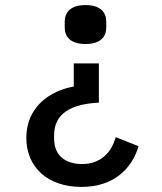

<svg xmlns="http://www.w3.org/2000/svg" viewBox="-20 -546 640 760"><path d="M302.2 193.9C433.6 193.9 503.6 117.9 528.4 32.7L437.9 -3.2C421.5 58.2 377.5 103.3 305.8 103.3C238.6 103.3 194.2 70.3 194.2 2.5V-11.4C194.2 -96.9 262.1 -134.6 371.4 -139.6V-295.1H272V-203.5C177.2 -186.8 84.2 -122.2 84.2 -0.4C84.2 116.8 170.1 193.9 302.2 193.9ZM236.2 -437.5C236.2 -400.6 258.9 -371.8 318.5 -371.8C378.2 -371.8 400.6 -400.6 400.6 -437.5V-459.9C400.6 -496.8 378.2 -525.9 318.5 -525.9C258.9 -525.9 236.2 -496.8 236.2 -459.9Z"/></svg>

Font: Margiela Mono Medium
Style: Regular
Weight: 500
Designer: Mike Abbink, Paul van der Laan, Pieter van Rosmalen
Foundry: Bold Monday
Version: Version 2.003 2021